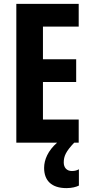

<svg xmlns="http://www.w3.org/2000/svg" viewBox="-20 -734 467 988"><path d="M308 102C308 70 319 45 362 0H385V-119H201V-312H372V-429H201V-597H385V-714H64V0H274C227 41 207 88 207 130C207 195 245 234 322 234C350 234 372 228 386 221V137C377 142 367 146 350 146C323 146 308 128 308 102Z"/></svg>

Font: Noto Sans Armenian ExtraCondensed
Style: Regular
Weight: 400
Width: 2
Designer: Monotype Design Team
Foundry: Monotype Imaging Inc.
Version: Version 2.008